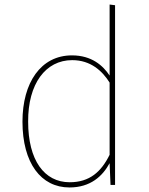

<svg xmlns="http://www.w3.org/2000/svg" viewBox="-20 -815 655 846"><path d="M463 -795V-482C434 -526 384 -571 297 -571C160 -571 79 -451 79 -279C79 -96 161 11 286 11C379 11 432 -39 463 -96L467 0H487V-792ZM287 -12C175 -12 104 -109 104 -279C103 -446 181 -550 298 -550C380 -550 431 -502 463 -451V-133C426 -58 375 -12 287 -12Z"/></svg>

Font: Glow Sans SC Normal Thin
Style: Regular
Weight: 100
Designer: Ryoko NISHIZUKA (kana, bopomofo & ideographs); Paul D. Hunt (Latin, Greek & Cyrillic); Sandoll Communications, Soo-young
Version: Version 0.93